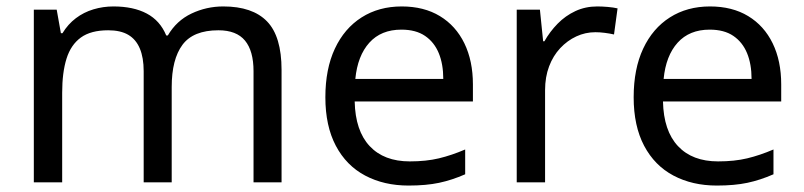

<svg xmlns="http://www.w3.org/2000/svg" viewBox="-20 -566 2496 596"><path d="M673 -546Q764 -546 809 -499.5Q854 -453 854 -349V0H767V-345Q767 -408 740.5 -440Q714 -472 658 -472Q580 -472 546.5 -427Q513 -382 513 -296V0H426V-345Q426 -387 414 -415.5Q402 -444 378 -458Q354 -472 316 -472Q262 -472 231 -449.5Q200 -427 186.5 -384Q173 -341 173 -278V0H85V-536H156L169 -463H174Q191 -491 215.5 -509.5Q240 -528 270 -537Q300 -546 332 -546Q394 -546 435.5 -524Q477 -502 496 -456H501Q528 -502 574.5 -524Q621 -546 673 -546Z M1227 -546Q1296 -546 1345.5 -516Q1395 -486 1421.5 -431.5Q1448 -377 1448 -304V-251H1081Q1083 -160 1127.5 -112.5Q1172 -65 1252 -65Q1303 -65 1342.5 -74.5Q1382 -84 1424 -102V-25Q1383 -7 1343 1.5Q1303 10 1248 10Q1172 10 1113.5 -21Q1055 -52 1022.5 -113.5Q990 -175 990 -264Q990 -352 1019.5 -415Q1049 -478 1102.5 -512Q1156 -546 1227 -546ZM1226 -474Q1163 -474 1126.5 -433.5Q1090 -393 1083 -321H1356Q1356 -367 1342 -401Q1328 -435 1299.5 -454.5Q1271 -474 1226 -474Z M1834 -546Q1849 -546 1866.5 -544.5Q1884 -543 1897 -540L1886 -459Q1873 -462 1857.5 -464Q1842 -466 1828 -466Q1797 -466 1769 -453Q1741 -440 1719 -416.5Q1697 -393 1684.5 -360Q1672 -327 1672 -286V0H1584V-536H1656L1666 -438H1670Q1687 -468 1711 -492.5Q1735 -517 1766 -531.5Q1797 -546 1834 -546Z M2184 -546Q2253 -546 2302.5 -516Q2352 -486 2378.5 -431.5Q2405 -377 2405 -304V-251H2038Q2040 -160 2084.5 -112.5Q2129 -65 2209 -65Q2260 -65 2299.5 -74.5Q2339 -84 2381 -102V-25Q2340 -7 2300 1.5Q2260 10 2205 10Q2129 10 2070.5 -21Q2012 -52 1979.5 -113.5Q1947 -175 1947 -264Q1947 -352 1976.5 -415Q2006 -478 2059.5 -512Q2113 -546 2184 -546ZM2183 -474Q2120 -474 2083.5 -433.5Q2047 -393 2040 -321H2313Q2313 -367 2299 -401Q2285 -435 2256.5 -454.5Q2228 -474 2183 -474Z"/></svg>

Font: uhindi85
Style: Book
Weight: 400
Designer: Jelle Bosma - Monotype Design Team
Foundry: Monotype Imaging Inc.
Version: Version 2.003